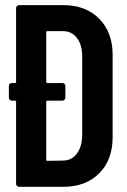

<svg xmlns="http://www.w3.org/2000/svg" viewBox="-20 -720 489 740"><path d="M224.1 -700.2Q310.5 -700.2 362.3 -647.9Q414.1 -595.7 414.1 -508.8V-190.9Q414.1 -104 362.3 -52Q310.5 0 224.1 0H54.2Q48.8 0 45.4 -3.4Q42 -6.8 42 -12.2V-327.1Q42 -332 37.1 -332H25.9Q21 -332 17.6 -335.4Q14.2 -338.9 14.2 -344.2V-388.2Q14.2 -393.6 17.3 -396.7Q20.5 -399.9 25.9 -399.9H37.1Q42 -399.9 42 -404.8V-688Q42 -693.4 45.4 -696.8Q48.8 -700.2 54.2 -700.2ZM296.9 -198.2V-502Q296.9 -546.9 276.6 -573.5Q256.3 -600.1 222.2 -600.1H163.1Q158.2 -600.1 158.2 -595.2V-404.8Q158.2 -399.9 163.1 -399.9H220.2Q225.6 -399.9 228.8 -396.7Q231.9 -393.6 231.9 -388.2V-344.2Q231.9 -338.9 228.5 -335.4Q225.1 -332 220.2 -332H163.1Q158.2 -332 158.2 -327.1V-105Q158.2 -100.1 163.1 -100.1L222.2 -101.1Q255.9 -101.1 275.9 -127.4Q295.9 -153.8 296.9 -198.2Z"/></svg>

Font: Barlow Condensed SemiBold
Style: Regular
Weight: 600
Width: 3
Designer: Jeremy Tribby
Foundry: Tribby Type
Version: Version 1.422;hotconv 1.0.109;makeotfexe 2.5.65596